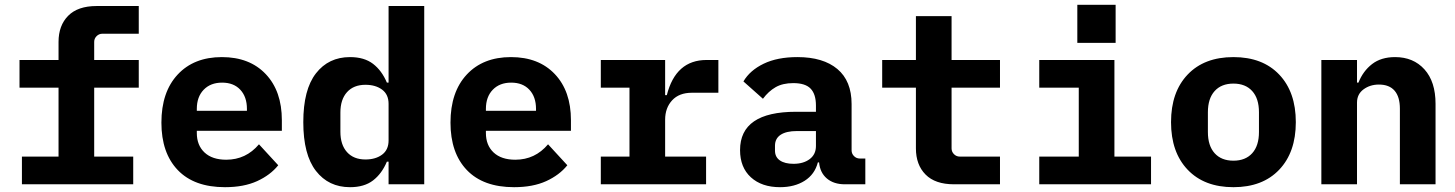

<svg xmlns="http://www.w3.org/2000/svg" viewBox="-20 -765 6040 797"><path d="M71 -115H223V-401H61V-516H223V-591Q223 -659 263 -699.5Q303 -740 381 -740H556V-625H405Q391 -625 381 -615Q371 -605 371 -591V-516H556V-401H371V-115H533V0H71Z M650 -256Q650 -383 717.5 -455.5Q785 -528 901 -528Q1016 -528 1083 -457.5Q1150 -387 1150 -266V-222H797V-213Q797 -162 829 -132Q861 -102 919 -102Q1001 -102 1055 -166L1135 -79Q1102 -38 1047 -13Q992 12 914 12Q786 12 718 -59Q650 -130 650 -256ZM797 -313V-305H1005V-313Q1005 -363 977.5 -392.5Q950 -422 902 -422Q854 -422 825.5 -392.5Q797 -363 797 -313Z M1593 -94H1586Q1565 -44 1528.5 -16Q1492 12 1433 12Q1344 12 1291.5 -55.5Q1239 -123 1239 -258Q1239 -393 1291.5 -460.5Q1344 -528 1433 -528Q1492 -528 1528.5 -500Q1565 -472 1586 -422H1593V-740H1741V0H1593ZM1593 -182V-334Q1593 -373 1566 -393Q1539 -413 1497 -413Q1448 -413 1420.5 -382.5Q1393 -352 1393 -298V-218Q1393 -164 1420.5 -133.5Q1448 -103 1497 -103Q1539 -103 1566 -123Q1593 -143 1593 -182Z M1850 -256Q1850 -383 1917.5 -455.5Q1985 -528 2101 -528Q2216 -528 2283 -457.5Q2350 -387 2350 -266V-222H1997V-213Q1997 -162 2029 -132Q2061 -102 2119 -102Q2201 -102 2255 -166L2335 -79Q2302 -38 2247 -13Q2192 12 2114 12Q1986 12 1918 -59Q1850 -130 1850 -256ZM1997 -313V-305H2205V-313Q2205 -363 2177.5 -392.5Q2150 -422 2102 -422Q2054 -422 2025.5 -392.5Q1997 -363 1997 -313Z M2474 -115H2593V-401H2474V-516H2741V-370H2748Q2785 -516 2913 -516H2962V-380H2852Q2799 -380 2770 -348.5Q2741 -317 2741 -268V-115H2911V0H2474Z M3487 0Q3441 0 3412.5 -24Q3384 -48 3380 -91H3375Q3362 -41 3320 -14.5Q3278 12 3218 12Q3142 12 3097 -29Q3052 -70 3052 -142Q3052 -301 3284 -301H3367V-327Q3367 -374 3345 -397Q3323 -420 3273 -420Q3229 -420 3199.5 -403Q3170 -386 3147 -355L3066 -427Q3093 -473 3150 -500.5Q3207 -528 3290 -528Q3397 -528 3456 -478.5Q3515 -429 3515 -333V-141Q3515 -127 3525 -117Q3535 -107 3549 -107H3572V0ZM3367 -159V-221H3288Q3244 -221 3220.5 -205.5Q3197 -190 3197 -160V-140Q3197 -113 3217.5 -99Q3238 -85 3274 -85Q3315 -85 3341 -104.5Q3367 -124 3367 -159Z M3930 -149Q3930 -135 3940 -125Q3950 -115 3964 -115H4131V0H3940Q3862 0 3822 -40.5Q3782 -81 3782 -149V-401H3642V-516H3782V-698H3930V-516H4131V-401H3930Z M4611 -745V-587H4452V-745ZM4294 -115H4458V-401H4294V-516H4606V-115H4758V0H4294Z M4841 -258Q4841 -383 4910 -455.5Q4979 -528 5100 -528Q5221 -528 5290 -455.5Q5359 -383 5359 -258Q5359 -133 5290 -60.5Q5221 12 5100 12Q4979 12 4910 -60.5Q4841 -133 4841 -258ZM5206 -217V-299Q5206 -356 5178 -387Q5150 -418 5100 -418Q5050 -418 5022 -387Q4994 -356 4994 -299V-217Q4994 -160 5022 -129Q5050 -98 5100 -98Q5150 -98 5178 -129Q5206 -160 5206 -217Z M5465 0V-516H5613V-422H5619Q5638 -470 5675.5 -499Q5713 -528 5771 -528Q5847 -528 5893 -477Q5939 -426 5939 -334V0H5791V-314Q5791 -363 5769 -388.5Q5747 -414 5704 -414Q5667 -414 5640 -394Q5613 -374 5613 -339V0Z"/></svg>

Font: iA Writer Duo S
Style: Bold
Weight: 700
Designer: Mike Abbink, Paul van der Laan, Pieter van Rosmalen, Oliver Reichenstein
Foundry: Bold Monday and Information Architects Inc.
Version: Version 2.000